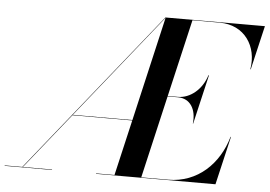

<svg xmlns="http://www.w3.org/2000/svg" viewBox="-82 -820 1250 890"><g transform="rotate(5 543.0 -375.0)"><path d="M-30 -2V0H190.5V-2H54.5L262.5 -261H541L481 -2H395V0H951L1003.5 -225H1001.5C965.5 -98 867.5 -2 731 -2H605.5L694.5 -386.5H743C799.5 -386.5 830 -338 822 -271H823.5L877 -500.5H874.5C854 -433.5 799.5 -388.5 743 -388.5H695L778.5 -748H905C1022 -748 1084 -652 1065.5 -545H1067.5L1115.5 -750H652.5L52 -2ZM264 -263 653.5 -748.5 541.5 -263Z"/></g></svg>

Font: Bodoni* 96pt Medium
Style: Italic
Weight: 500
Italic angle: -13°
Version: Version 2.3